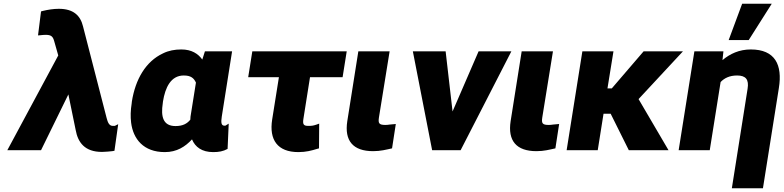

<svg xmlns="http://www.w3.org/2000/svg" viewBox="-20 -802 4183 1025"><path d="M19 0H199L345 -298L384 -108C396 -41 433 9 524 9H525C547 8 565 7 579 5L591 3L611 -139L593 -130H582C562 -130 555 -150 549 -173L423 -662C409 -719 372 -755 294 -755C265 -755 235 -750 210 -744L199 -741L183 -613L196 -614C206 -615 214 -616 224 -616C255 -616 263 -606 270 -580L291 -506Z M683 -250C677 -213 676 -179 680 -147C691 -60 746 10 860 10C924 10 969 -19 1005 -58C1022 -17 1058 10 1118 10C1148 10 1171 6 1195 -7L1201 -142L1183 -131H1179C1161 -131 1159 -147 1164 -180L1219 -528H1074L1060 -484C1038 -515 1003 -538 948 -538C913 -538 880 -532 850 -517C758 -474 703 -379 684 -260ZM849 -251 850 -260C862 -335 892 -399 961 -399C999 -399 1015 -385 1026 -361L997 -179C996 -173 997 -168 996 -163C979 -142 956 -129 917 -129C850 -129 838 -180 849 -251Z M1305 -390H1469L1433 -164C1416 -56 1461 10 1573 10C1613 10 1643 2 1672 -7L1683 -10L1684 -142L1670 -137C1652 -131 1646 -130 1625 -130C1600 -130 1595 -139 1600 -169L1635 -390H1809L1831 -528H1327Z M1834 -155C1818 -51 1864 5 1972 5C2012 5 2041 -3 2073 -10L2093 -140L2060 -137C2053 -136 2046 -135 2038 -135C2004 -135 1998 -143 2003 -175L2060 -528H1893Z M2184 -528 2287 0H2439L2710 -528H2535L2396 -207L2359 -528Z M2706 -155C2690 -51 2736 5 2844 5C2884 5 2913 -3 2945 -10L2965 -140L2932 -137C2925 -136 2918 -135 2910 -135C2876 -135 2870 -143 2875 -175L2932 -528H2765Z M3005 0H3171L3202 -195H3240L3337 0H3549L3389 -273L3626 -528H3416L3246 -330H3223L3255 -528H3089Z M3603 0H3769L3827 -364C3847 -385 3875 -399 3915 -399C3962 -399 3979 -377 3971 -328L3887 203H4053L4138 -332C4158 -456 4118 -538 3988 -538C3927 -538 3877 -515 3837 -481L3842 -528H3687ZM3870 -588H3977L4100 -782H3942Z"/></svg>

Font: Asimov Pro
Style: UltObl
Weight: 900
Designer: Google
Version: Version 2.000980; 2014